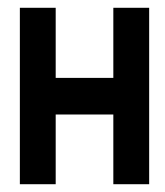

<svg xmlns="http://www.w3.org/2000/svg" viewBox="-20 -473 424 493"><path d="M31 0H123V-179H271V0H363V-453H271V-273H123V-453H31Z"/></svg>

Font: Rabbid Highway Sign II Hop
Style: Regular
Weight: 400
Foundry: Cannot Into Space Fonts
Version: Version 0.277